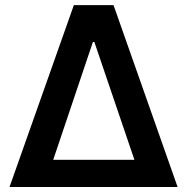

<svg xmlns="http://www.w3.org/2000/svg" viewBox="-20 -748 749 768"><path d="M18.1 0 275.4 -727.5H434.1L690.4 0ZM192.9 -108.9H517.6L357.4 -580.1H351.6Z"/></svg>

Font: Inter 20pt SemiBold
Style: Regular
Weight: 600
Version: Version 4.001;git-66647c0bb